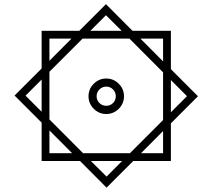

<svg xmlns="http://www.w3.org/2000/svg" viewBox="-20 -739 1012 914"><path d="M360.8 27.3H178.2V-155.3L49.3 -284.2L178.2 -413.1V-592.3H357.4L484.4 -719.2L610.8 -592.3H793.5V-409.7L922.4 -280.8L793.5 -151.9V27.3H614.3L487.3 154.3ZM410.2 -592.3H559.1L484.4 -666.5ZM756.3 -446.8V-555.2H648.4ZM215.3 -449.7 320.3 -555.2H215.3ZM215.3 -397.5V-170.4L375.5 -9.8H598.6L756.3 -167.5V-394.5L596.2 -555.2H373ZM401.4 -280.8Q401.4 -315.4 426.3 -340.3Q451.2 -365.2 485.8 -365.2Q520.5 -365.2 545.4 -340.3Q570.3 -315.4 570.3 -280.8Q570.3 -246.1 545.4 -221.2Q520.5 -196.3 485.8 -196.3Q451.2 -196.3 426.3 -221.2Q401.4 -246.1 401.4 -280.8ZM178.2 -360.4 101.6 -283.7 178.2 -207ZM793.5 -357.9V-204.6L870.1 -281.2ZM439.9 -280.8Q439.9 -261.7 453.4 -248.5Q466.8 -235.4 485.8 -235.4Q504.9 -235.4 518.1 -248.5Q531.2 -261.7 531.2 -280.8Q531.2 -299.8 518.1 -313.2Q504.9 -326.7 485.8 -326.7Q466.8 -326.7 453.4 -313.2Q439.9 -299.8 439.9 -280.8ZM215.3 -118.2V-9.8H323.2ZM651.4 -9.8H756.3V-115.2ZM561.5 27.3H412.6L487.3 101.6Z"/></svg>

Font: Vazir WOL
Style: Bold-WOL
Weight: 700
Designer: Saber Rastikerdar
Foundry: Saber Rastikerdar
Version: Version 30.0.0